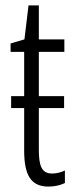

<svg xmlns="http://www.w3.org/2000/svg" viewBox="-20 -677 274 707"><path d="M219 -3V-49C206 -43 189 -38 172 -38C133 -38 123 -67 123 -126V-279H216V-323H123V-486H217V-532H123V-657H85L70 -532L19 -517V-486H69V-323H21V-279H69V-123C69 -35 92 10 158 10C183 10 202 5 219 -3Z"/></svg>

Font: Noto Sans UI Condensed Light
Style: Regular
Weight: 300
Width: 3
Designer: Monotype Design Team
Foundry: Monotype Imaging Inc.
Version: Version 1.901